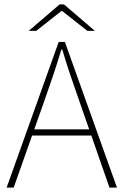

<svg xmlns="http://www.w3.org/2000/svg" viewBox="-20 -850 560 870"><path d="M10 0 246 -660H274L510 0H476L338 -396Q317 -456 298.5 -510.5Q280 -565 262 -626H258Q240 -565 221.5 -510.5Q203 -456 182 -396L42 0ZM112 -236V-264H405V-236ZM110 -710 250 -830H270L410 -710H376L262 -800H258L144 -710Z"/></svg>

Font: SourceSans3VF
Style: Regular
Weight: 200
Designer: Paul D. Hunt
Foundry: Adobe
Version: Version 3.052;hotconv 1.1.0;makeotfexe 2.6.0